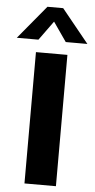

<svg xmlns="http://www.w3.org/2000/svg" viewBox="-83 -938 480 973"><g transform="rotate(5 156.5 -451.0)"><path d="M240 -668V0H80V-668ZM336 -732H226L158 -830L87 -732H-23L118 -902H198Z"/></g></svg>

Font: Madhuban Bold
Style: Regular
Weight: 700
Designer: jaikishan Patel
Foundry: MagicType
Version: Version 1.000